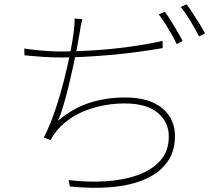

<svg xmlns="http://www.w3.org/2000/svg" viewBox="-20 -847 1040 902"><path d="M367 -757Q363 -744 359.5 -725Q356 -706 354 -691Q350 -667 342.5 -627Q335 -587 324.5 -538.5Q314 -490 302 -441Q290 -392 277.5 -350Q265 -308 253 -280Q323 -339 400.5 -364Q478 -389 567 -389Q646 -389 698 -365.5Q750 -342 776 -301Q802 -260 802 -207Q802 -135 765 -84.5Q728 -34 661.5 -5Q595 24 505 32Q415 40 308 29L302 -1Q393 10 477.5 4.5Q562 -1 628.5 -25Q695 -49 734 -93.5Q773 -138 773 -206Q773 -274 720.5 -317.5Q668 -361 566 -361Q474 -361 390 -330.5Q306 -300 251 -238Q241 -226 233 -214.5Q225 -203 217 -189L186 -201Q215 -258 239 -329Q263 -400 281 -471.5Q299 -543 310.5 -602Q322 -661 326 -695Q328 -712 329.5 -728Q331 -744 330 -760ZM94 -619Q125 -614 174 -609.5Q223 -605 266 -605Q330 -605 413 -610Q496 -615 582.5 -626.5Q669 -638 744 -655V-621Q686 -611 622.5 -602.5Q559 -594 495.5 -588.5Q432 -583 373.5 -580Q315 -577 267 -577Q222 -577 179.5 -580Q137 -583 95 -587ZM754 -792Q767 -775 782 -751Q797 -727 812 -701.5Q827 -676 838 -654L810 -640Q801 -660 786.5 -685.5Q772 -711 756 -736Q740 -761 726 -779ZM856 -827Q870 -809 886 -784.5Q902 -760 917.5 -735Q933 -710 943 -690L915 -676Q898 -710 875 -748Q852 -786 829 -814Z"/></svg>

Font: Noto Sans SC Thin
Style: Regular
Weight: 100
Designer: Ryoko NISHIZUKA 西塚涼子 (kana, bopomofo & ideographs); Paul D. Hunt (Latin, Greek & Cyrillic); Sandoll Communications 산돌커뮤니
Foundry: Adobe
Version: Version 2.004-H2;hotconv 1.0.118;makeotfexe 2.5.65603